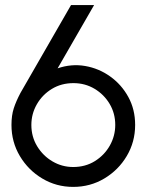

<svg xmlns="http://www.w3.org/2000/svg" viewBox="-20 -720 580 753"><path d="M267 13Q201 13 146 -19.8Q91 -52.5 58 -107.8Q25 -163 25 -230Q25 -267.5 34 -295.2Q43 -323 60.5 -356L258.5 -700H349L206 -452Q260 -470.5 313.8 -461.2Q367.5 -452 412 -420.2Q456.5 -388.5 483.2 -339.8Q510 -291 510 -230Q510 -163.5 477.2 -108.2Q444.5 -53 389.2 -20Q334 13 267 13ZM267 -65Q315 -65 352.2 -88.2Q389.5 -111.5 410.8 -149.2Q432 -187 432 -230Q432 -275.5 410 -312.5Q388 -349.5 350.8 -371.8Q313.5 -394 268 -394Q220.5 -394 183.2 -371.2Q146 -348.5 124.5 -311Q103 -273.5 103 -230Q103 -183.5 126 -146Q149 -108.5 186.2 -86.8Q223.5 -65 267 -65Z"/></svg>

Font: Urbanist
Style: Regular
Weight: 400
Designer: Corey Hu
Foundry: Corey Hu
Version: Version 1.330; ttfautohint (v1.8.4.7-5d5b)